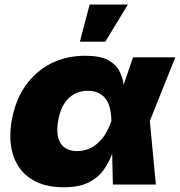

<svg xmlns="http://www.w3.org/2000/svg" viewBox="-20 -792 772 824"><path d="M252.4 11.7Q169.9 11.7 115.2 -22.9Q60.5 -57.6 38.1 -121.1Q15.6 -184.6 29.8 -271.5Q44.4 -358.4 87.6 -421.4Q130.9 -484.4 197 -518.6Q263.2 -552.7 345.7 -552.7Q408.7 -552.7 443.1 -534.4Q477.5 -516.1 492.2 -487.5Q506.8 -459 510.7 -428.2L550.8 -545.9H732.4L623 -272.9L648.9 0H464.4L461.4 -131.8Q448.7 -98.6 426.5 -65.4Q404.3 -32.2 363 -10.3Q321.8 11.7 252.4 11.7ZM458 -272.9V-274.4Q456.5 -341.3 430.4 -371.8Q404.3 -402.3 357.4 -402.3Q306.2 -402.3 272.9 -368.9Q239.7 -335.4 229.5 -273.4Q218.8 -210.9 240.2 -177.2Q261.7 -143.6 311 -143.6Q360.8 -143.6 398.7 -176.8Q436.5 -210 457.5 -271.5ZM322.8 -613.3 364.7 -772.5H528.8L432.1 -613.3Z"/></svg>

Font: Inter Black
Style: Italic
Weight: 900
Italic angle: -9.39999°
Designer: Rasmus Andersson
Foundry: rsms
Version: Version 4.000;git-a52131595